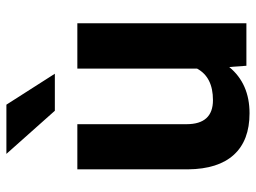

<svg xmlns="http://www.w3.org/2000/svg" viewBox="-120 -670 800 600"><g transform="rotate(-90 280.0 -370.0)"><path d="M370.6 -53.7Q318.4 9.8 226.1 9.8Q141.1 9.8 96.4 -39.1Q51.8 -87.9 50.8 -182.1V-528.3H191.9V-187Q191.9 -104.5 267.1 -104.5Q338.9 -104.5 365.7 -154.3V-528.3H507.3V0H374.5ZM349.6 -598.6H233.9L99.1 -750H252.9Z"/></g></svg>

Font: SteelSelectRoboto
Style: Roboto-Bold
Weight: 700
Designer: Google
Version: Version 2.137; 2017